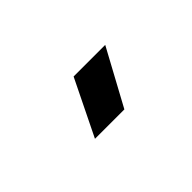

<svg xmlns="http://www.w3.org/2000/svg" viewBox="-8 -1003 602 602"><g transform="rotate(-45 293.0 -702.0)"><path d="M195.8 -609.4 286.6 -794.9H426.8L326.2 -609.4Z"/></g></svg>

Font: Cascadia Code PL
Style: Bold
Weight: 700
Monospace: yes
Designer: Aaron Bell
Foundry: Saja Typeworks
Version: Version 2404.023; ttfautohint (v1.8.4)